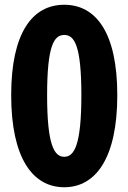

<svg xmlns="http://www.w3.org/2000/svg" viewBox="-20 -775 540 807"><path d="M250 12C384 12 473 -113 473 -375C473 -637 384 -755 250 -755C116 -755 27 -637 27 -375C27 -113 116 12 250 12ZM250 -116C208 -116 178 -165 178 -375C178 -586 208 -628 250 -628C292 -628 322 -586 322 -375C322 -165 292 -116 250 -116Z"/></svg>

Font: Noto Sans Mono CJK HK
Style: Bold
Weight: 700
Designer: Ryoko NISHIZUKA 西塚涼子 (kana, bopomofo & ideographs); Paul D. Hunt (Latin, Greek & Cyrillic); Sandoll Communications 산돌커뮤니
Foundry: Adobe
Version: Version 2.004;hotconv 1.0.118;makeotfexe 2.5.65603